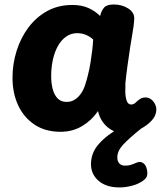

<svg xmlns="http://www.w3.org/2000/svg" viewBox="-20 -574 716 840"><path d="M34.7 -234Q34.7 -294.6 52.7 -351.6Q70.7 -408.7 104.4 -453.8Q138.2 -499 186.6 -525.7Q235 -552.3 296.6 -552.3Q335.9 -552.3 365.2 -539.7Q394.6 -527.1 418.1 -504.1Q423.1 -526.1 434.9 -540.3Q446.8 -554.4 477.6 -554.4Q513.9 -554.4 541.1 -536.9Q568.3 -519.3 567.3 -492.4Q566.3 -465.3 558 -418.7Q549.7 -372 543.7 -327Q541.7 -313 538.4 -291Q535.2 -269 532.7 -247.5Q530.2 -226 528.7 -211Q527.9 -195.9 528.2 -173.2Q528.4 -150.6 534.2 -133.6Q540 -116.7 554 -116.7Q561.9 -116.7 567.8 -120.8Q573.7 -124.9 580.1 -131.6Q589.8 -139.4 597.3 -143.6Q604.9 -147.7 617.2 -147.7Q630.6 -147.7 642.5 -138.3Q654.4 -128.9 660.7 -112.8Q667 -96.7 661.3 -77.2Q656.7 -58.2 635.1 -38.2Q613.4 -18.1 583.9 -4.6Q554.4 9 524.6 9Q495.8 9 471.8 -3.4Q447.9 -15.8 431.6 -37.5Q415.2 -59.2 408.7 -88.1Q382.6 -48.8 340.3 -23.1Q298.1 2.6 245 2.6Q178.7 2.6 131.8 -28.3Q84.9 -59.2 59.8 -112.6Q34.7 -166 34.7 -234ZM203.9 -241.1Q203.9 -209.2 210.7 -183.7Q217.6 -158.1 232.4 -143.1Q247.2 -128.1 271.3 -128.1Q290.8 -128.1 306.1 -137.5Q321.4 -146.9 333.3 -163.4Q345.2 -180 352.3 -202Q360 -225.4 365.9 -250.4Q371.9 -275.3 376.1 -301.2Q380.3 -327.1 383.3 -352.3Q386.3 -377.4 387.6 -401.1Q373.7 -414.1 355.9 -421.5Q338.1 -428.9 317.7 -428.9Q291 -428.9 269.9 -414.3Q248.8 -399.7 234.1 -374Q219.4 -348.3 211.7 -314.3Q203.9 -280.2 203.9 -241.1ZM502.4 246Q445 246 411.5 217.2Q378 188.4 378 144Q378 95 412.2 56Q446.4 17 511.7 -20H595.6V-10Q542.9 32.4 518.1 59.6Q493.2 86.7 493.2 114.4Q493.2 130.9 501.7 140.7Q510.1 150.6 526.7 150.6Q545.6 150.6 558.8 145.1Q572 139.7 581 136.4Q595.1 131.4 606.7 139.6Q618.2 147.7 622.2 165.6Q627.2 185.6 622.1 198.3Q616.9 211 596.6 222.7Q577.6 233.9 552.1 239.9Q526.7 246 502.4 246Z"/></svg>

Font: Playpen Sans
Style: Regular
Weight: 400
Designer: Laura Meseguer, Veronika Burian, José Scaglione, Kostas Bartsokas, Vera Evstafieva, Tom Grace, Yorlmar Campos
Foundry: TypeTogether
Version: Version 2.000